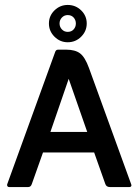

<svg xmlns="http://www.w3.org/2000/svg" viewBox="-20 -757 561 777"><path d="M178 -662Q178 -693 200.5 -715Q223 -737 254 -737Q286 -737 308.5 -715Q331 -693 331 -662Q331 -631 308.5 -608.5Q286 -586 254 -586Q223 -586 200.5 -608.5Q178 -631 178 -662ZM254 -628Q269 -628 278 -638Q287 -648 287 -662Q287 -676 278 -686Q269 -696 254 -696Q240 -696 230.5 -686Q221 -676 221 -662Q221 -648 230.5 -638Q240 -628 254 -628ZM154 -140 109 -13Q105 0 94 0H17Q12 0 10 -3.5Q8 -7 9 -11L203 -546Q206 -556 215 -556H248Q284 -556 304 -541Q324 -526 340 -482L511 -11Q513 -7 511 -3.5Q509 0 504 0H425Q410 0 406 -13L361 -140ZM184 -223H333L258 -438Z"/></svg>

Font: Zain
Style: Bold
Weight: 700
Designer: Zain,Boutros
Foundry: Mobile Telecommunications Company (Zain), 2024
Version: Version 1.50; ttfautohint (v1.8.4)